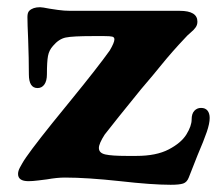

<svg xmlns="http://www.w3.org/2000/svg" viewBox="-20 -502 611 532"><path d="M313 0Q221 -10 160 -10Q138 -10 110 -5Q102 -4 86 -2Q70 0 59 0Q30 0 30 -20Q30 -28 35 -37.5Q40 -47 42 -50Q56 -75 125 -161L177 -225Q252 -317 284 -362Q297 -384 297 -393Q297 -399 291 -400.5Q285 -402 269 -402H237Q181 -402 162 -398Q143 -394 127 -375Q116 -363 113 -347Q110 -331 110 -296Q110 -278 103 -268Q96 -258 84 -258Q60 -258 60 -296Q60 -339 58 -393Q56 -437 56 -455Q56 -467 61 -472Q71 -482 91 -482Q97 -482 117 -478Q123 -477 140.5 -474.5Q158 -472 175 -472H478Q527 -472 527 -442Q527 -433 522 -426Q517 -419 508 -411.5Q499 -404 493 -397Q457 -359 427 -322Q407 -297 371 -255Q297 -164 270 -129Q254 -104 254 -92Q254 -78 272 -74Q290 -70 331 -70H358Q413 -70 447.5 -88Q482 -106 496.5 -129.5Q511 -153 511 -171Q511 -187 518.5 -195Q526 -203 537 -203Q549 -203 555 -195.5Q561 -188 561 -175Q561 -160 553 -136.5Q545 -113 527 -71L503 -10Q498 3 487.5 6.5Q477 10 453 10Q401 10 313 0Z"/></svg>

Font: Raigarh
Style: Bold
Weight: 700
Designer: jaikishan Patel
Foundry: MagicType
Version: Version 1.000